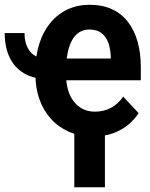

<svg xmlns="http://www.w3.org/2000/svg" viewBox="-45 -558 625 799"><path d="M-25.4 -420.4H57.1Q57.1 -371.6 81.1 -342.5Q105 -313.5 153.8 -313.5V-229Q96.2 -229 56.2 -252.2Q16.1 -275.4 -4.6 -318.4Q-25.4 -361.3 -25.4 -420.4ZM342.3 9.8Q285.6 9.8 241.2 -10Q196.8 -29.8 165.8 -64.7Q134.8 -99.6 118.7 -146Q102.5 -192.4 102.5 -246.1V-265.6Q102.5 -326.2 118.7 -376.5Q134.8 -426.8 164.6 -462.9Q194.3 -499 235.8 -518.6Q277.3 -538.1 328.1 -538.1Q381.3 -538.1 421.4 -519.5Q461.4 -501 487.8 -466.3Q514.2 -431.6 527.6 -384.3Q541 -336.9 541 -279.3V-224.1H159.7V-314.5H416V-324.2Q415 -346.7 409.9 -366.7Q404.8 -386.7 394.5 -402.1Q384.3 -417.5 367.7 -426.3Q351.1 -435.1 327.1 -435.1Q302.2 -435.1 283.7 -422.9Q265.1 -410.6 253.4 -387.9Q241.7 -365.2 235.8 -334.2Q230 -303.2 230 -265.6V-246.1Q230 -212.9 237.8 -185.1Q245.6 -157.2 261.2 -136.7Q276.9 -116.2 299.1 -104.7Q321.3 -93.3 350.1 -93.3Q386.7 -93.3 416.5 -109.1Q446.3 -125 467.8 -155.8L531.7 -87.4Q516.6 -63 490.5 -40.5Q464.4 -18.1 427.5 -4.2Q390.6 9.8 342.3 9.8ZM391.6 -46.9V221.2H264.2V-46.9Z"/></svg>

Font: Roboto SemiCondensed SemiBold
Style: Regular
Weight: 600
Width: 4
Designer: Christian Robertson
Foundry: Google
Version: Version 3.009; 2024